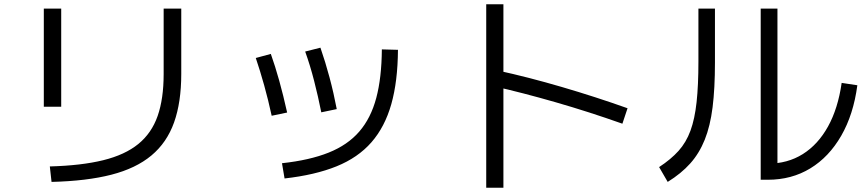

<svg xmlns="http://www.w3.org/2000/svg" viewBox="-20 -807 4040 894"><path d="M212 -32Q359 -36 460.5 -61Q562 -86 624 -136.5Q686 -187 714 -267Q742 -347 742 -462V-767H824V-463Q824 -331 790.5 -237Q757 -143 685 -83Q613 -23 498.5 6.5Q384 36 220 40ZM184 -310V-767H265V-310Z M1293 -47Q1422 -61 1510.5 -96.5Q1599 -132 1653 -194.5Q1707 -257 1732 -351Q1757 -445 1758 -577L1833 -575Q1832 -428 1802 -322Q1772 -216 1709.5 -144.5Q1647 -73 1547 -32.5Q1447 8 1305 24ZM1245 -268Q1229 -342 1210 -410Q1191 -478 1171 -537L1241 -556Q1261 -500 1280 -432Q1299 -364 1317 -283ZM1476 -284Q1461 -359 1442.5 -431Q1424 -503 1401 -567L1472 -585Q1495 -519 1514.5 -446Q1534 -373 1548 -299Z M2878 -231Q2723 -286 2568.5 -330.5Q2414 -375 2277 -406L2296 -479Q2439 -448 2596 -402Q2753 -356 2902 -303ZM2244 67V-787H2324V67Z M3522 30V-767H3600V-5L3555 -45Q3647 -45 3718 -89.5Q3789 -134 3835.5 -218Q3882 -302 3899 -421L3972 -410Q3954 -274 3897 -175Q3840 -76 3753 -23Q3666 30 3555 30ZM3049 -29Q3104 -65 3139.5 -104.5Q3175 -144 3195 -198.5Q3215 -253 3223.5 -331.5Q3232 -410 3232 -521V-767H3309V-516Q3309 -395 3298 -307.5Q3287 -220 3261.5 -156.5Q3236 -93 3194 -46Q3152 1 3089 40Z"/></svg>

Font: M PLUS 2
Style: Regular
Weight: 400
Designer: Coji Morishita
Foundry: UNDERFOREST DESIGN
Version: Version 1.001